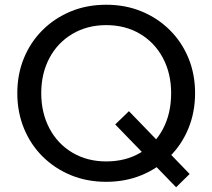

<svg xmlns="http://www.w3.org/2000/svg" viewBox="-20 -751 896 810"><path d="M723 39 466 -226 524 -282 780 -17ZM428 16Q347 16 279 -12Q211 -40 160 -90.5Q109 -141 81 -209.5Q53 -278 53 -358Q53 -438 81 -506Q109 -574 160 -624.5Q211 -675 279 -703Q347 -731 428 -731Q509 -731 577 -703Q645 -675 696 -624.5Q747 -574 775 -506Q803 -438 803 -358Q803 -278 775 -209.5Q747 -141 696 -90.5Q645 -40 577 -12Q509 16 428 16ZM428 -70Q510 -70 572 -106.5Q634 -143 668 -208Q702 -273 702 -358Q702 -441 667.5 -506Q633 -571 571 -608Q509 -645 428 -645Q348 -645 285.5 -608Q223 -571 188.5 -506Q154 -441 154 -358Q154 -275 188.5 -209.5Q223 -144 285.5 -107Q348 -70 428 -70Z"/></svg>

Font: Wix Madefor Display Medium
Style: Regular
Weight: 500
Designer: Dalton Maag Ltd
Foundry: Dalton Maag Ltd
Version: Version 3.100